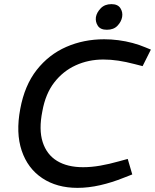

<svg xmlns="http://www.w3.org/2000/svg" viewBox="-20 -900 750 929"><path d="M355 9Q255 9 184.5 -38Q114 -85 85 -171Q56 -257 78 -373Q99 -487 157.5 -561.5Q216 -636 300.5 -673Q385 -710 484 -710Q518 -710 553 -705.5Q588 -701 621.5 -692Q655 -683 683 -671L710 -660L670 -580L631 -590Q589 -601 552.5 -606.5Q516 -612 480 -612Q408 -612 346.5 -584Q285 -556 242.5 -501Q200 -446 185 -362Q167 -273 186.5 -212.5Q206 -152 256 -121.5Q306 -91 382 -91Q422 -91 465 -98.5Q508 -106 554 -119L598 -131L620 -56L579 -40Q522 -17 465 -4Q408 9 355 9ZM497 -756Q466 -756 453.5 -775Q441 -794 444 -817Q448 -840 467.5 -860Q487 -880 519 -880Q550 -880 562.5 -860.5Q575 -841 571 -818Q567 -795 548.5 -775.5Q530 -756 497 -756Z"/></svg>

Font: REM
Style: Italic
Weight: 400
Italic angle: -11°
Designer: Octavio Pardo
Foundry: Ashler Design
Version: Version 1.005;gftools[0.9.28]